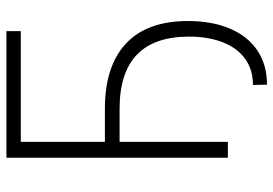

<svg xmlns="http://www.w3.org/2000/svg" viewBox="-150 -598 872 613"><g transform="rotate(-90 286.5 -291.0)"><path d="M494.1 -661.1H140.6V-392.6H246.1Q382.3 -392.6 454.3 -325.4Q526.4 -258.3 526.4 -127Q526.4 -50.8 502.4 6.1Q478.5 63 432.6 94Q386.7 125 323.2 125L322.3 80.1Q371.6 80.1 406.2 54.7Q440.9 29.3 458.7 -16.8Q476.6 -63 476.6 -124Q476.6 -345.7 246.1 -345.7H140.6V0H89.8V-707H494.1Z"/></g></svg>

Font: Pretendard ExtraLight
Style: Regular
Weight: 200
Designer: Base glyphs from Inter by Rasmus Andersson; Hangeul glyphs from Noto Sans CJK(Source Han Sans) by Jang Soo-young and Kan
Foundry: Kil Hyung-jin
Version: Version 1.309